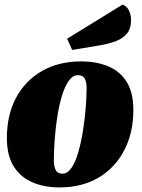

<svg xmlns="http://www.w3.org/2000/svg" viewBox="-20 -798 619 838"><path d="M239 20Q174 20 122 -2Q70 -24 40 -71.5Q10 -119 10 -196Q10 -296 50 -371Q90 -446 163 -488Q236 -530 335 -530Q401 -530 452.5 -508.5Q504 -487 533 -440.5Q562 -394 562 -318Q562 -219 522.5 -142.5Q483 -66 410.5 -23Q338 20 239 20ZM253 -40Q275 -40 292.5 -66Q310 -92 322 -134.5Q334 -177 342 -227Q350 -277 354 -326Q358 -375 358 -413Q358 -439 350 -454.5Q342 -470 320 -470Q297 -470 279.5 -444.5Q262 -419 249.5 -377Q237 -335 229.5 -285Q222 -235 218.5 -186Q215 -137 215 -97Q215 -72 223 -56Q231 -40 253 -40ZM295 -580 273 -629 515 -778Q535 -770 543.5 -751Q552 -732 552 -709Q552 -673 534 -651.5Q516 -630 486 -618.5Q456 -607 421 -601Z"/></svg>

Font: Sansita Swashed Black
Style: Regular
Weight: 900
Designer: Pablo Cosgaya
Foundry: Omnibus-Type
Version: Version 1.003; ttfautohint (v1.8.3)